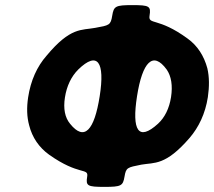

<svg xmlns="http://www.w3.org/2000/svg" viewBox="-20 -731 837 751"><path d="M565 -670C571 -707 564 -711 498 -711C432 -711 425 -707 419 -670C413 -632 407 -632 352 -622C299 -612 256 -626 162 -513C125 -471 100 -416 90 -350C84 -310 85 -274 94 -241C106 -193 133 -154 172 -126C289 -43 327 -76 321 -40C315 -4 322 0 388 0C454 0 461 -4 467 -40C473 -76 478 -76 533 -87C584 -96 627 -82 722 -192C757 -233 783 -286 793 -351C799 -392 799 -430 791 -464C778 -512 753 -552 714 -580C598 -665 559 -632 565 -670ZM370 -355C349 -221 310 -177 254 -247C234 -271 227 -306 234 -350C241 -395 259 -432 286 -459C362 -533 391 -488 370 -355ZM516 -355C537 -488 578 -533 632 -459C650 -433 656 -396 649 -351C642 -307 625 -272 598 -247C521 -177 495 -221 516 -355Z"/></svg>

Font: Asimov Print
Style: AIt
Weight: 500
Designer: Google
Version: Version 2.000980: 2014